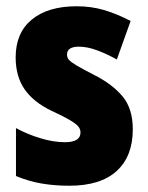

<svg xmlns="http://www.w3.org/2000/svg" viewBox="-20 -583 472 613"><path d="M404 -170Q404 -84 352.5 -37Q301 10 201 10Q155 10 113.5 3Q72 -4 31 -21V-174Q68 -154 109.5 -141.5Q151 -129 187 -129Q237 -129 237 -160Q237 -170 230.5 -178.5Q224 -187 204 -199Q184 -211 143 -230Q87 -257 58.5 -298Q30 -339 30 -400Q30 -478 81.5 -520.5Q133 -563 225 -563Q271 -563 312 -551Q353 -539 397 -516L353 -393Q323 -410 291 -422Q259 -434 232 -434Q194 -434 194 -409Q194 -399 200 -392Q206 -385 224.5 -374Q243 -363 282 -343Q339 -314 371.5 -275Q404 -236 404 -170Z"/></svg>

Font: Noto Sans Thai Cond Blk
Style: Regular
Weight: 900
Width: 3
Designer: Monotype Design Team
Foundry: Monotype Imaging Inc.
Version: Version 2.002; ttfautohint (v1.8.4.7-5d5b)